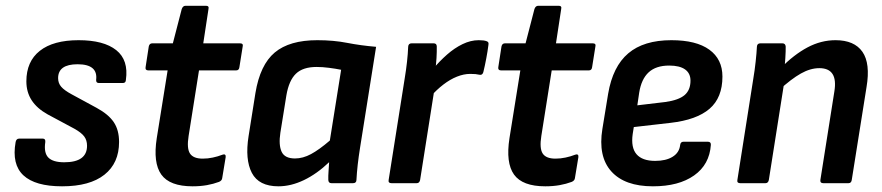

<svg xmlns="http://www.w3.org/2000/svg" viewBox="-20 -644 3102 675"><path d="M198.2 11Q103.9 11 62.4 -27.5Q20.9 -66.1 34.9 -144.6Q37.3 -156.7 47.3 -156.7H130.4Q140.5 -156.7 139.2 -144.6Q133.6 -106.5 150 -90Q166.4 -73.5 205.7 -73.5Q286 -73.5 286 -131.5Q286 -150.9 276.2 -164.1Q266.5 -177.3 242 -191.2L147.3 -242Q110.1 -262.7 91.4 -291.4Q72.7 -320.1 72.7 -358Q72.7 -428 120 -465.3Q167.3 -502.7 256.5 -502.7Q344.8 -502.7 388.7 -467.7Q432.5 -432.8 422.6 -363.2Q422.3 -352.1 411.5 -352.1H327.8Q317.3 -352.1 318 -363.2Q324.8 -418.1 252.7 -418.1Q184.3 -418.1 184.3 -369.3Q184.3 -351.5 195.2 -339Q206 -326.4 231.8 -312.5L319.5 -264.9Q361.3 -242.2 379.9 -214.6Q398.6 -186.9 398.6 -144.8Q398.6 -70.5 347.1 -29.8Q295.7 11 198.2 11Z M657 11Q576.7 11 547.1 -30.3Q517.6 -71.6 531.1 -158.3L569.3 -396.5H501.6Q490.1 -396.5 491.8 -407.6L503 -480.5Q505.3 -491.7 515.4 -491.7H587.7L618.9 -612.2Q622.9 -623.7 632.4 -623.7H704.1Q715.9 -623.7 712.9 -611.9L694.6 -491.7H823.4Q836.2 -491.7 833.2 -480.5L821.6 -407.6Q820.2 -396.5 810.2 -396.5H679.6L643.1 -166Q636.1 -122.4 647.9 -104.3Q659.7 -86.3 692.7 -86.3Q710.5 -86.3 728.2 -90.1Q745.9 -93.8 762 -100.1Q768 -102.5 771.1 -100.1Q774.1 -97.8 773.4 -91.7L761.2 -17.8Q760.2 -9 750 -4.6Q730.6 2.7 707.4 6.9Q684.2 11 657 11Z M958.9 11Q890 11 865.4 -36.2Q840.9 -83.3 853.9 -165.3L878 -317Q894.3 -416.1 945.9 -459.4Q997.6 -502.7 1095.6 -502.7Q1152.8 -502.7 1200.5 -493.3Q1248.1 -484 1302.2 -479.4L1245.8 -124.6Q1240.8 -92.9 1237.6 -65Q1234.5 -37.1 1233.1 -11.1Q1232.7 0 1221 0H1145.3Q1134.9 0 1134.2 -11.1Q1133.8 -25.4 1135 -41.6Q1136.1 -57.9 1137.1 -73.8Q1093.9 -32.6 1048.4 -10.8Q1002.9 11 958.9 11ZM1017 -86.9Q1045 -86.9 1073.5 -102.3Q1102.1 -117.7 1139.6 -149.9L1179.3 -398.7Q1159.3 -402.7 1136.5 -405.6Q1113.7 -408.6 1093.1 -408.6Q1044.9 -408.6 1020.4 -384.9Q995.8 -361.2 986.9 -309.2L965.7 -177.5Q959.1 -134.5 970 -110.7Q980.9 -86.9 1017 -86.9Z M1356.4 0Q1344.3 0 1346.3 -11.1L1402.9 -369Q1407.9 -399.1 1410.9 -426.8Q1414 -454.5 1415 -479.9Q1415.7 -491.7 1427.4 -491.7H1504.4Q1515.2 -491.7 1515.5 -481.1Q1515.9 -462.6 1514.6 -439.9Q1513.3 -417.2 1510 -397.2L1510.2 -349L1456.9 -11.1Q1454.5 0 1445.1 0ZM1493 -303.7 1502 -401.2Q1525.3 -428.9 1551.5 -452Q1577.7 -475.1 1606.2 -488.9Q1634.8 -502.7 1663 -502.7Q1681.4 -502.7 1690.4 -499.3Q1695.5 -497.6 1696.8 -494.5Q1698.1 -491.5 1697.1 -485.8Q1694.4 -464.2 1689.6 -438.9Q1684.9 -413.6 1679.2 -390.3Q1675.8 -378.9 1665.7 -381.2Q1659.1 -382.8 1651.6 -383.5Q1644.1 -384.2 1633.1 -384.2Q1610.7 -384.2 1586.6 -374.6Q1562.5 -365 1538.8 -346.8Q1515 -328.6 1493 -303.7Z M1897 11Q1816.7 11 1787.1 -30.3Q1757.6 -71.6 1771.1 -158.3L1809.3 -396.5H1741.6Q1730.1 -396.5 1731.8 -407.6L1743 -480.5Q1745.3 -491.7 1755.4 -491.7H1827.7L1858.9 -612.2Q1862.9 -623.7 1872.4 -623.7H1944.1Q1955.9 -623.7 1952.9 -611.9L1934.6 -491.7H2063.4Q2076.2 -491.7 2073.2 -480.5L2061.6 -407.6Q2060.2 -396.5 2050.2 -396.5H1919.6L1883.1 -166Q1876.1 -122.4 1887.9 -104.3Q1899.7 -86.3 1932.7 -86.3Q1950.5 -86.3 1968.2 -90.1Q1985.9 -93.8 2002 -100.1Q2008 -102.5 2011.1 -100.1Q2014.1 -97.8 2013.4 -91.7L2001.2 -17.8Q2000.2 -9 1990 -4.6Q1970.6 2.7 1947.4 6.9Q1924.2 11 1897 11Z M2275.3 11Q2176.4 11 2129.2 -41.4Q2082 -93.8 2097.8 -190.9L2118 -314.4Q2134.3 -410.4 2188.8 -456.5Q2243.2 -502.7 2340.3 -502.7Q2427.8 -502.7 2473.8 -469.3Q2519.8 -435.9 2519.8 -374.8Q2519.8 -300.6 2474.4 -261.5Q2429 -222.5 2337.3 -212.1L2208.2 -197.3L2204.3 -172.7Q2197.6 -125.2 2217.8 -101.8Q2238 -78.4 2283.4 -78.4Q2321.4 -78.4 2344.7 -92.9Q2368.1 -107.3 2371.1 -133.9Q2372.4 -145.7 2382.8 -145.7H2468.7Q2479.8 -145.7 2479.1 -134.6Q2474.3 -65.4 2420.2 -27.2Q2366.2 11 2275.3 11ZM2220.6 -273.7 2319.9 -285.5Q2366 -292.1 2386.8 -309.7Q2407.5 -327.4 2407.5 -360.6Q2407.5 -386.3 2388.5 -399.9Q2369.5 -413.5 2332.6 -413.5Q2286.2 -413.5 2260.5 -389.8Q2234.8 -366.1 2227.2 -318.4Z M2874.3 0Q2862.7 0 2864.1 -11.1L2913.3 -322.4Q2926.8 -404.4 2860.4 -404.4Q2829.1 -404.4 2795.7 -385.6Q2762.2 -366.9 2717.8 -326.3L2723.2 -403.4Q2771.3 -452.1 2818.9 -477.4Q2866.5 -502.7 2917.5 -502.7Q2983.5 -502.7 3012 -461.8Q3040.4 -420.9 3026.4 -337.9L2974.4 -11.1Q2972.7 0 2963 0ZM2582.4 0Q2570.3 0 2572.3 -11.1L2628.3 -367.1Q2633.3 -396.5 2636.6 -427.4Q2640 -458.4 2641 -479.9Q2641.7 -491.7 2653.4 -491.7H2730.4Q2741.2 -491.7 2742.2 -480.5Q2742.5 -465.1 2740.9 -439.5Q2739.3 -413.9 2736.6 -393.9L2738.1 -361.2L2682.9 -11.1Q2680.5 0 2671.1 0Z"/></svg>

Font: Sofia Sans Semi Condensed
Style: Italic
Weight: 400
Italic angle: -9°
Designer: Botio Nikoltchev, Ani Petrova
Foundry: lettersoup
Version: Version 4.101